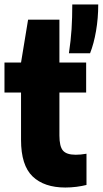

<svg xmlns="http://www.w3.org/2000/svg" viewBox="-20 -828 459 858"><path d="M272 10Q177.5 10 125.8 -39.5Q74 -89 74 -203V-414.5H0V-548.5H74L105.5 -740H245.5V-548.5H365V-414.5H245.5V-222.5Q245.5 -173.5 261.5 -155Q277.5 -136.5 318 -136.5Q329 -136.5 340.5 -137.5Q352 -138.5 366.5 -141V-1.5Q347 3.5 321.8 6.8Q296.5 10 272 10ZM288 -590Q296.5 -647 299.8 -697.8Q303 -748.5 303 -808H419Q419 -746.5 409.2 -689.8Q399.5 -633 382.5 -590Z"/></svg>

Font: Encode Sans Cnd XBd
Style: Regular
Weight: 800
Width: 3
Designer: Multiple Designers
Foundry: Impallari Type
Version: Version 3.002; ttfautohint (v1.8.3) -l 8 -r 50 -G 200 -x 14 